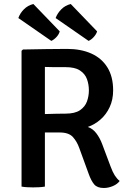

<svg xmlns="http://www.w3.org/2000/svg" viewBox="-20 -931 644 958"><path d="M544.5 -480Q544.5 -433.5 527.2 -396.5Q510 -359.5 481.2 -334.5Q452.5 -309.5 418 -297.5Q443.5 -289 461.2 -265.2Q479 -241.5 490 -211.5L531.5 -101Q542 -72.5 552.5 -56Q563 -39.5 577 -28Q565.5 -12 543 -2.5Q520.5 7 498 7Q465.5 7 450.2 -10.8Q435 -28.5 422.5 -63.5L375.5 -192.5Q364 -225 343.5 -247.5Q323 -270 278 -270H156V-360Q177.5 -361 206.2 -362Q235 -363 262.5 -363.5Q290 -364 307 -364Q354 -364 379.2 -381.2Q404.5 -398.5 414 -425Q423.5 -451.5 423.5 -480Q423.5 -509.5 414 -536Q404.5 -562.5 379.2 -579.2Q354 -596 307 -596Q294 -596 276 -596Q258 -596 239.2 -596.2Q220.5 -596.5 204 -597V0Q190.5 2.5 174.5 3.2Q158.5 4 145 4Q133.5 4 117 3.2Q100.5 2.5 87.5 0V-677.5L94.5 -684Q152 -685 207 -686Q262 -687 314.5 -687Q384 -687 435.8 -663.8Q487.5 -640.5 516 -594.5Q544.5 -548.5 544.5 -480ZM146.5 -911 278 -774.5Q274 -759.5 261.8 -746.2Q249.5 -733 236 -727L71.5 -841Q80 -865 99.2 -884.5Q118.5 -904 146.5 -911ZM333 -911 464.5 -774.5Q460.5 -760.5 448.2 -746.8Q436 -733 422 -727L257.5 -841Q266.5 -865 285.8 -884.5Q305 -904 333 -911Z"/></svg>

Font: Signika Light Medium
Style: Regular
Weight: 500
Version: Version 2.003;gftools[0.9.32]